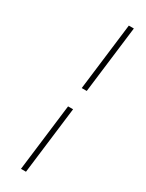

<svg xmlns="http://www.w3.org/2000/svg" viewBox="-212 -782 656 863"><g transform="rotate(30 116.0 -350.0)"><path d="M175 -750H201L158 -401H132ZM120 -299H146L103 50H77Z"/></g></svg>

Font: Haskoy Thin
Style: Italic
Weight: 100
Designer: Ertekin Erdin
Foundry: Ertekin Erdin
Version: Version 2.000; ttfautohint (v1.8.4.7-5d5b)